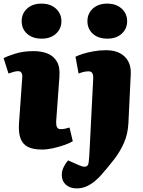

<svg xmlns="http://www.w3.org/2000/svg" viewBox="-27 -814 793 1063"><path d="M96 -381Q98 -399 92.5 -409.5Q87 -420 75 -420Q63 -420 50 -416.5Q37 -413 20 -407L-7 -492Q13 -503 57.5 -517Q102 -531 159 -531Q203 -531 236.5 -517.5Q270 -504 288 -473Q306 -442 302 -390L284 -142Q283 -123 288 -111Q293 -99 309 -99Q323 -99 335.5 -102Q348 -105 358 -108L376 -32Q360 -22 330.5 -11.5Q301 -1 267.5 6.5Q234 14 206 14Q157 14 128 -0.5Q99 -15 87 -46.5Q75 -78 78 -129ZM93 -697Q93 -739 123 -766.5Q153 -794 203 -794Q236 -794 260.5 -781.5Q285 -769 299 -747Q313 -725 313 -697Q313 -655 283 -627.5Q253 -600 204 -600Q153 -600 123 -627Q93 -654 93 -697ZM684 -133Q681 -72 659 -22.5Q637 27 604 69.5Q571 112 534 154Q521 169 501 186.5Q481 204 455 216.5Q429 229 398 229Q360 229 337.5 208.5Q315 188 315 154Q315 132 326 110Q337 88 350 74L411 101Q429 109 440.5 109Q452 109 457.5 102.5Q463 96 464 84Q466 69 467 52Q468 35 469 16Q470 -3 471 -23L489 -378Q490 -399 484 -409Q478 -419 464 -419Q453 -419 441.5 -417Q430 -415 408 -407L391 -500Q405 -507 431 -515.5Q457 -524 491 -530Q525 -536 560 -536Q607 -536 638 -519Q669 -502 684 -472.5Q699 -443 697 -404ZM457 -697Q457 -739 487 -766.5Q517 -794 567 -794Q600 -794 624.5 -781.5Q649 -769 663 -747Q677 -725 677 -697Q677 -655 647 -627.5Q617 -600 568 -600Q517 -600 487 -627Q457 -654 457 -697Z"/></svg>

Font: Literata Black
Style: Italic
Weight: 900
Italic angle: -2°
Designer: Latin by Veronika Burian and Jose Scaglione. Greek by Irene Vlachou. Cyrillic by Vera Evstafieva
Foundry: TypeTogether
Version: Version 3.002